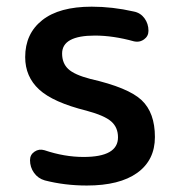

<svg xmlns="http://www.w3.org/2000/svg" viewBox="-20 -576 544 584"><path d="M268.6 -467.8Q168.9 -467.8 168.9 -413.1Q168.9 -383.8 187.5 -366.2Q206.1 -348.6 254.9 -335.9Q370.1 -309.6 410.6 -271.5Q451.2 -233.4 451.2 -159.2Q451.2 -88.9 397.5 -50.3Q343.8 -11.7 244.1 -11.7Q176.8 -11.7 116.2 -27.3Q95.7 -33.2 83.5 -50.3Q71.3 -67.4 71.3 -88.9Q71.3 -105.5 85 -114.7Q98.6 -124 115.2 -119.1Q175.8 -98.6 234.4 -98.6Q338.9 -98.6 338.9 -158.2Q338.9 -188.5 318.4 -206.5Q297.9 -224.6 243.2 -239.3Q141.6 -264.6 99.1 -303.7Q56.6 -342.8 56.6 -402.3Q56.6 -473.6 108.4 -514.6Q160.2 -555.7 258.8 -555.7Q322.3 -555.7 386.7 -541Q407.2 -537.1 419.4 -520.5Q431.6 -503.9 431.6 -482.4Q431.6 -465.8 418 -456.1Q408.2 -449.2 397.5 -449.2Q392.6 -449.2 387.7 -450.2Q324.2 -467.8 268.6 -467.8Z"/></svg>

Font: Gen Jyuu GothicX Medium
Style: Regular
Weight: 500
Designer: Ryoko NISHIZUKA (kana &amp; ideographs); Paul D. Hunt (Latin, Greek &amp; Cyrillic); Wenlong ZHANG (bopomofo); Sandoll C
Version: Version 1.058.20140828